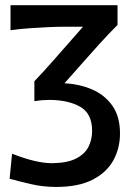

<svg xmlns="http://www.w3.org/2000/svg" viewBox="-20 -517 517 740"><path d="M196 203.5Q145 203.5 97.5 192.2Q50 181 17 172L26.5 75.5Q75.5 94.5 112.8 103.2Q150 112 182 112Q240 111 273.2 94Q306.5 77 320.8 49.2Q335 21.5 335 -12.5Q335 -78.5 290.2 -104.8Q245.5 -131 173 -132Q158.5 -132 142.5 -130.8Q126.5 -129.5 112.5 -127V-204Q131 -223 149.8 -243.8Q168.5 -264.5 187.5 -286L300 -414H230Q204 -414 168.5 -412.5Q133 -411 94.2 -408.2Q55.5 -405.5 20.5 -400.5V-497H433V-421Q397.5 -385.5 361.8 -346Q326 -306.5 290.5 -266L228.5 -196Q287.5 -193 336 -171.8Q384.5 -150.5 413.5 -109Q442.5 -67.5 442.5 -2.5Q442.5 54 417 100.8Q391.5 147.5 337 175.5Q282.5 203.5 196 203.5Z"/></svg>

Font: Commissioner Flair Medium
Style: Regular
Weight: 500
Designer: Kostas Bartsokas
Foundry: Kostas Bartsokas
Version: Version 1.000; ttfautohint (v1.8.3)